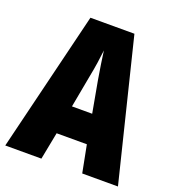

<svg xmlns="http://www.w3.org/2000/svg" viewBox="-130 -816 835 919"><g transform="rotate(20 287.0 -357.0)"><path d="M392 0 365 -139H211L184 0H0L174 -714H398L574 0ZM310 -445Q303 -485 297.5 -522Q292 -559 288 -589Q285 -561 279.5 -524Q274 -487 266 -447L236 -285H339Z"/></g></svg>

Font: Noto Sans Kannada ExtraCondensed Black
Style: Regular
Weight: 900
Width: 2
Designer: Jelle Bosma - Monotype Design Team
Foundry: Monotype Imaging Inc.
Version: Version 2.005; ttfautohint (v1.8.4.7-5d5b)